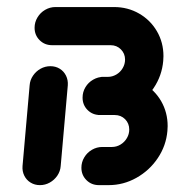

<svg xmlns="http://www.w3.org/2000/svg" viewBox="-20 -539 514 559"><path d="M96.3 0Q81.1 0 69.1 -7.4Q57 -14.8 50.7 -27.6Q44.4 -40.4 45.6 -55.6L66.3 -290.7Q67.4 -305.9 76.1 -318.7Q84.8 -331.5 98.1 -338.9Q111.5 -346.3 126.7 -346.3Q141.9 -346.3 153.9 -338.9Q165.9 -331.5 172.2 -318.7Q178.5 -305.9 177.4 -290.7L156.7 -55.6Q155.6 -40.4 146.9 -27.6Q138.1 -14.8 124.8 -7.4Q111.5 0 96.3 0ZM275.2 -315.2H323.7Q364.1 -315.2 397.2 -296.1Q430.4 -277 449.3 -244.3Q468.1 -211.5 468.1 -171.9Q468.1 -167.4 467.4 -157.8Q463.7 -114.8 439.4 -78.7Q415.2 -42.6 377.2 -21.3Q339.3 0 296.3 0H268.1Q246.3 0 231.7 -14.6Q217 -29.3 217 -50.7Q217 -67 225.4 -80.9Q233.7 -94.8 247.8 -103Q261.9 -111.1 277.8 -111.1H305.9Q319.3 -111.1 330.9 -118.1Q342.6 -125.2 349.4 -136.9Q356.3 -148.5 356.3 -161.9Q356.3 -179.6 344.3 -191.9Q332.2 -204.1 314.1 -204.1H265.6ZM220.4 -254.8Q220.4 -271.1 228.7 -285Q237 -298.9 251.1 -307Q265.2 -315.2 281.1 -315.2H294.1Q307 -315.2 318.7 -322Q330.4 -328.9 337.2 -340.6Q344.1 -352.2 344.1 -365.6Q344.1 -383 332 -395.2Q320 -407.4 302.2 -407.4H131.9Q110 -407.4 95.4 -422Q80.7 -436.7 80.7 -458.1Q80.7 -474.4 89.1 -488.3Q97.4 -502.2 111.5 -510.4Q125.6 -518.5 141.5 -518.5H311.9Q352.2 -518.5 385.2 -499.4Q418.1 -480.4 437 -447.8Q455.9 -415.2 455.9 -375.6Q455.9 -371.1 455.2 -361.5Q451.5 -318.5 427.2 -282.4Q403 -246.3 365 -225.2Q327 -204.1 284.4 -204.1H271.5Q249.6 -204.1 235 -218.7Q220.4 -233.3 220.4 -254.8Z"/></svg>

Font: 26F Galaxy Sans Black
Style: Italic
Weight: 900
Italic angle: -5°
Designer: C₂₉H₂₅N₃O₅
Version: Version 1.200